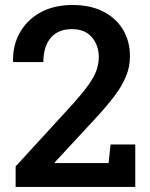

<svg xmlns="http://www.w3.org/2000/svg" viewBox="-20 -741 594 761"><path d="M42 0V-81.5L273.4 -334Q311 -376.5 332.5 -407.2Q354 -438 362.8 -463.4Q371.6 -488.8 371.6 -514.6Q371.6 -561 344.2 -593.3Q316.9 -625.5 265.1 -625.5Q210.4 -625.5 181.2 -591.1Q151.9 -556.6 151.9 -495.1H32.7L31.7 -498Q30.3 -561 58.6 -611.6Q86.9 -662.1 140.4 -691.7Q193.8 -721.2 267.6 -721.2Q338.4 -721.2 389.2 -695.3Q439.9 -669.4 467.5 -623.5Q495.1 -577.6 495.1 -517.6Q495.1 -477.1 479.7 -439Q464.4 -400.9 433.3 -359.9Q402.3 -318.8 355.5 -268.6L196.8 -97.2L197.8 -94.7H410.6L418 -168.5H516.1V0Z"/></svg>

Font: Roboto Slab LO Medium
Style: Regular
Weight: 500
Designer: Google
Version: Version 2.000